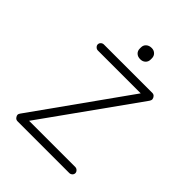

<svg xmlns="http://www.w3.org/2000/svg" viewBox="-190 -756 857 857"><g transform="rotate(45 238.5 -327.5)"><path d="M397 -38Q405 -38 411 -32Q417 -26 417 -19Q417 -11 411 -5.5Q405 0 397 0H71Q61 0 55.5 -7.5Q50 -15 50 -20Q50 -24 51.5 -27Q53 -30 55 -33L377 -485L382 -477H101Q93 -477 87 -483Q81 -489 81 -496Q81 -504 87 -509.5Q93 -515 101 -515H407Q415 -515 420.5 -509Q426 -503 427 -495Q427 -491 425.5 -487.5Q424 -484 422 -481L102 -33L87 -38ZM262 -583Q246 -583 236.5 -592Q227 -601 227 -615V-623Q227 -637 237 -646Q247 -655 263 -655Q277 -655 286.5 -646Q296 -637 296 -623V-615Q296 -601 286.5 -592Q277 -583 262 -583Z"/></g></svg>

Font: Quicksand Light Light
Style: Regular
Weight: 300
Version: Version 3.006